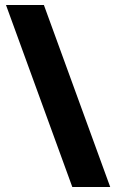

<svg xmlns="http://www.w3.org/2000/svg" viewBox="-20 -742 467 770"><path d="M156 -722H4L270 8H422Z"/></svg>

Font: Noto Sans Myanmar UI ExtraBold
Style: Regular
Weight: 800
Designer: Monotype Design Team
Foundry: Monotype Imaging Inc.
Version: Version 2.103